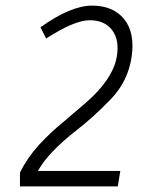

<svg xmlns="http://www.w3.org/2000/svg" viewBox="-20 -663 540 683"><path d="M254 -201Q151 -121 115 -55H408L399 0H51V-49Q76 -100 118 -147Q162 -194 204 -228L286 -298Q380 -380 395 -459Q406 -519 379.5 -555Q353 -591 299 -591Q245 -591 144 -526L124 -566Q232 -643 307.5 -643Q383 -643 422 -594.5Q461 -546 448 -459.5Q435 -373 373.5 -309.5Q312 -246 254 -201Z"/></svg>

Font: TypoPRO Lekton
Style: Italic
Weight: 400
Italic angle: -9.3°
Designer: Paolo Mazzetti, Luciano Perondi, Raffaele Flato, Elena Papassissa, Emilio Macchia, Michela Povoleri, Tobias Seemiller, R
Version: Version 3.000